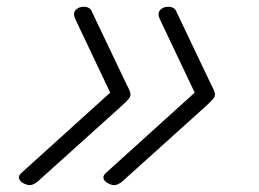

<svg xmlns="http://www.w3.org/2000/svg" viewBox="-20 -534 765 568"><path d="M56 11Q47 8 41.5 2.5Q36 -3 36 -9.5Q36 -16 44 -23L306 -260L203 -477Q195 -494 203.5 -504Q212 -514 228 -514Q237 -514 243.5 -510Q250 -506 253 -497L355 -283Q361 -272 363.5 -265.5Q366 -259 366 -254Q366 -247 359 -239.5Q352 -232 338 -219L97 -2Q87 8 76.5 12Q66 16 56 11ZM306 11Q297 8 291.5 2.5Q286 -3 286 -9.5Q286 -16 294 -23L556 -260L453 -477Q445 -494 453.5 -504Q462 -514 478 -514Q487 -514 493.5 -510Q500 -506 503 -497L605 -283Q611 -272 613.5 -265.5Q616 -259 616 -254Q616 -247 609 -239.5Q602 -232 588 -219L347 -2Q337 8 326.5 12Q316 16 306 11Z"/></svg>

Font: Playwrite US Trad ExtraLight
Style: Regular
Weight: 250
Designer: Veronika Burian, José Scaglione
Foundry: TypeTogether
Version: Version 1.003